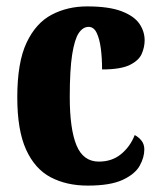

<svg xmlns="http://www.w3.org/2000/svg" viewBox="-20 -570 501 600"><path d="M254 10Q188 10 138.5 -16Q89 -42 61.5 -102.5Q34 -163 34 -266Q34 -375 63 -436.5Q92 -498 141.5 -524Q191 -550 252 -550Q320 -550 359.5 -535Q399 -520 415.5 -496Q432 -472 432 -444Q432 -423 423 -402Q414 -381 385.5 -367Q357 -353 299 -353Q299 -389 295 -419Q291 -449 282 -467.5Q273 -486 257 -486Q239 -486 226 -466.5Q213 -447 205.5 -399.5Q198 -352 198 -267Q198 -167 219 -116Q240 -65 289 -65Q330 -65 358.5 -88.5Q387 -112 401 -148Q414 -141 422.5 -130Q431 -119 431 -103Q431 -78 416.5 -52Q402 -26 363.5 -8Q325 10 254 10Z"/></svg>

Font: Noto Serif Thai ExtraCondensed Black
Style: Regular
Weight: 900
Width: 2
Designer: Monotype Design Team
Foundry: Monotype Imaging Inc.
Version: Version 2.002; ttfautohint (v1.8.4.7-5d5b)